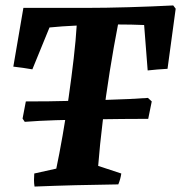

<svg xmlns="http://www.w3.org/2000/svg" viewBox="-20 -679 666 706"><path d="M107 7Q105 -5 105 -17Q105 -29 106 -41L187 -59Q198 -111 210 -179.5Q222 -248 232.5 -321.5Q243 -395 251 -464Q259 -533 262 -585Q236 -584 209 -582Q182 -580 162 -578L99 -424Q82 -427 64.5 -429.5Q47 -432 29 -434L66 -650H296Q367 -650 453 -652.5Q539 -655 617 -659L626 -647L596 -426Q577 -425 559 -423.5Q541 -422 523 -420L510 -587Q489 -588 463 -588.5Q437 -589 414 -589Q398 -507 383.5 -416Q369 -325 358 -235.5Q347 -146 341 -69L426 -41Q423 -20 415 -1Q335 0 258 2Q181 4 107 7ZM71 -231 63 -243 75 -306Q111 -306 159.5 -306.5Q208 -307 261 -308.5Q314 -310 364.5 -311.5Q415 -313 457 -315Q499 -317 524 -319L538 -306L525 -242Q487 -242 430.5 -241.5Q374 -241 310.5 -240Q247 -239 184.5 -237Q122 -235 71 -231Z"/></svg>

Font: Labrada
Style: Bold Italic
Weight: 700
Italic angle: -7°
Designer: Mercedes Jáuregui
Foundry: Omnibus-Type Team
Version: Version 1.000; ttfautohint (v1.8.4.7-5d5b)